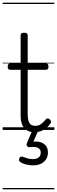

<svg xmlns="http://www.w3.org/2000/svg" viewBox="-20 -976 428 1442"><path d="M240 17Q205 17 181.5 2.5Q158 -12 146.5 -40Q135 -68 135 -107V-452H57Q47 -452 42.5 -457.5Q38 -463 38 -475Q38 -488 42.5 -494Q47 -500 57 -500H135V-711Q135 -721 141 -725.5Q147 -730 160 -730Q174 -730 181 -725.5Q188 -721 188 -711V-500H324Q335 -500 339.5 -494Q344 -488 344 -475Q344 -463 339.5 -457.5Q335 -452 324 -452H188V-119Q188 -78 199.5 -54.5Q211 -31 246 -31Q271 -31 289 -45Q307 -59 324 -79Q331 -88 338.5 -86.5Q346 -85 354 -79Q361 -72 362.5 -64.5Q364 -57 360 -50Q346 -29 327.5 -14Q309 1 287 9Q265 17 240 17ZM227 266Q211 266 184 261Q157 256 132 241Q124 235 123 227.5Q122 220 126 211Q131 203 137.5 200.5Q144 198 153 202Q168 208 186.5 213.5Q205 219 225 219Q255 219 270.5 206.5Q286 194 286 170Q286 147 267 135.5Q248 124 206 129Q198 130 193 128.5Q188 127 184 122Q179 115 179.5 109Q180 103 184 94L226 -4H271L222 108L205 94Q242 83 272.5 89Q303 95 321.5 115Q340 135 340 170Q340 199 326 220.5Q312 242 287 254Q262 266 227 266ZM0 436H388V446H0ZM0 -20H388V0H0ZM0 -505H388V-500H0ZM0 -956H388V-946H0Z"/></svg>

Font: Playwrite HU Guides
Style: Regular
Weight: 400
Designer: Veronika Burian, José Scaglione
Foundry: TypeTogether
Version: Version 1.003